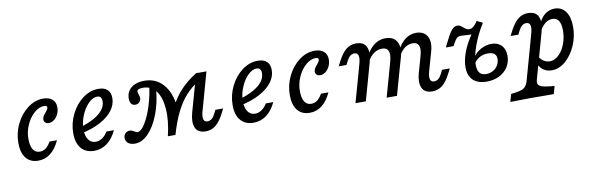

<svg xmlns="http://www.w3.org/2000/svg" viewBox="-45 -820 4317 1392"><g transform="rotate(-10 2113.5 -124.5)"><path d="M59.5 -139.9Q59.5 -214 91.9 -279.9Q124.3 -345.8 178 -386Q231.7 -426.1 291.7 -426.1Q334.8 -426.1 358.9 -405Q383.1 -383.9 383.1 -346.7Q383.1 -320.1 371.9 -296.3Q360.8 -272.5 342.2 -258.4Q323.6 -244.3 303 -244.3Q286.5 -244.3 277 -252.9Q267.5 -261.4 267.5 -276.2Q267.5 -288.5 273.7 -299.3Q279.9 -310.1 292.2 -323.7Q302.1 -335.8 306.6 -343.3Q311.1 -350.9 311.1 -358.2Q311.1 -365.6 305.8 -368.8Q300.6 -372.1 289.3 -372.1Q252.4 -372.1 216.8 -340.8Q181.2 -309.6 158.8 -259.9Q136.4 -210.2 136.4 -157.9Q136.4 -105.8 153.1 -78.5Q169.7 -51.3 202.2 -51.3Q227.3 -51.3 246.7 -65.5Q266.2 -79.7 284 -111.3H338.8Q311.7 -51.4 271.6 -20Q231.5 11.3 181.1 11.3Q122.9 11.3 91.2 -28.2Q59.5 -67.7 59.5 -139.9Z M463.6 -139.2Q463.6 -213.2 496.4 -279.5Q529.1 -345.8 583.2 -386Q637.3 -426.1 698.1 -426.1Q741.4 -426.1 764.4 -404.9Q787.3 -383.6 787.3 -343.6Q787.3 -294.8 755.4 -252.5Q723.5 -210.2 663.9 -178.4Q604.3 -146.7 523.1 -129L523.9 -175Q585.8 -193.7 628 -218Q670.1 -242.2 691.9 -271Q713.7 -299.9 713.7 -332.5Q713.7 -352.4 705.1 -362.2Q696.5 -372.1 680.1 -372.1Q647.9 -372.1 615.5 -339.7Q583 -307.3 562.2 -256.3Q541.3 -205.3 541.3 -155.1Q541.3 -106.7 560.9 -79Q580.6 -51.3 614.5 -51.3Q639.6 -51.3 662.8 -67Q686 -82.7 703 -111.3H757.9Q730 -51.4 687.6 -20Q645.3 11.3 592.6 11.3Q531.5 11.3 497.6 -28.2Q463.6 -67.7 463.6 -139.2Z M1017.7 -377.7Q996.2 -377.7 985.4 -372.5Q974.7 -367.3 974.7 -356.9Q974.7 -352.8 975.9 -348.3Q977.2 -343.8 978.9 -338.1Q981.5 -330.6 983.6 -322.8Q985.8 -315 985.8 -308.1Q985.8 -289.8 973.4 -278Q961.1 -266.1 942.7 -266.1Q924.3 -266.1 914 -279.5Q903.7 -293 903.7 -318.4Q903.7 -351.5 920.2 -375.8Q936.6 -400.1 966.5 -413.1Q996.5 -426.1 1035.9 -426.1Q1121.4 -426.1 1174.4 -365.7Q1227.5 -305.3 1237.1 -204.7Q1230.9 -178.5 1223.2 -150.9Q1214.2 -116.1 1206.1 -79.3Q1197.9 -42.5 1191.3 0H1135.6Q1162.2 -111.2 1156.2 -196.8Q1150.3 -282.4 1114.5 -330.1Q1078.8 -377.7 1017.7 -377.7ZM824.3 -42.5Q824.3 -62.1 837 -75.1Q849.7 -88.1 869.3 -88.1Q879.2 -88.1 886 -85.5Q892.7 -82.9 904 -76.2Q909.1 -72.7 914.4 -70.2Q919.7 -67.7 924.6 -67.7Q951.1 -67.7 981.6 -117Q1012.1 -166.2 1036.2 -244Q1060.3 -321.8 1068.3 -402.4L1111.1 -354Q1103 -252.9 1070.8 -169.1Q1038.5 -85.3 991.6 -37Q944.7 11.3 892.8 11.3Q861.1 11.3 842.7 -3Q824.3 -17.3 824.3 -42.5ZM1416.7 -414.8 1424.8 -357.6Q1367.8 -320.4 1327.3 -275.6Q1286.8 -230.9 1253.4 -164.7Q1220.1 -98.5 1191.3 0H1135.6Q1172.6 -117 1213.1 -194.9Q1253.7 -272.8 1302.3 -323.6Q1350.9 -374.4 1416.7 -414.8ZM1438.1 -56.6Q1455 -56.6 1469 -67.4Q1483 -78.2 1493.5 -99.8L1508.2 -129.2H1565.5L1547.3 -93.8Q1518.5 -37.8 1486.6 -12.5Q1454.6 12.7 1414.7 12.7Q1355.2 12.7 1337.6 -28.9Q1320.1 -70.5 1338.8 -137.7L1416.7 -414.8H1492.8L1413.6 -131.9Q1403.9 -96.6 1409.7 -76.6Q1415.4 -56.6 1438.1 -56.6Z M1637 -139.2Q1637 -213.2 1669.7 -279.5Q1702.5 -345.8 1756.6 -386Q1810.7 -426.1 1871.4 -426.1Q1914.8 -426.1 1937.8 -404.9Q1960.7 -383.6 1960.7 -343.6Q1960.7 -294.8 1928.8 -252.5Q1896.9 -210.2 1837.3 -178.4Q1777.7 -146.7 1696.5 -129L1697.3 -175Q1759.2 -193.7 1801.3 -218Q1843.5 -242.2 1865.3 -271Q1887.1 -299.9 1887.1 -332.5Q1887.1 -352.4 1878.5 -362.2Q1869.9 -372.1 1853.5 -372.1Q1821.3 -372.1 1788.8 -339.7Q1756.4 -307.3 1735.5 -256.3Q1714.7 -205.3 1714.7 -155.1Q1714.7 -106.7 1734.3 -79Q1753.9 -51.3 1787.9 -51.3Q1813 -51.3 1836.2 -67Q1859.3 -82.7 1876.4 -111.3H1931.2Q1903.3 -51.4 1861 -20Q1818.6 11.3 1766 11.3Q1704.9 11.3 1670.9 -28.2Q1637 -67.7 1637 -139.2Z M2057.9 -139.9Q2057.9 -214 2090.3 -279.9Q2122.7 -345.8 2176.4 -386Q2230.1 -426.1 2290.1 -426.1Q2333.2 -426.1 2357.3 -405Q2381.5 -383.9 2381.5 -346.7Q2381.5 -320.1 2370.3 -296.3Q2359.1 -272.5 2340.6 -258.4Q2322 -244.3 2301.4 -244.3Q2284.9 -244.3 2275.4 -252.9Q2265.9 -261.4 2265.9 -276.2Q2265.9 -288.5 2272.1 -299.3Q2278.3 -310.1 2290.6 -323.7Q2300.5 -335.8 2305 -343.3Q2309.5 -350.9 2309.5 -358.2Q2309.5 -365.6 2304.2 -368.8Q2299 -372.1 2287.7 -372.1Q2250.7 -372.1 2215.2 -340.8Q2179.6 -309.6 2157.2 -259.9Q2134.8 -210.2 2134.8 -157.9Q2134.8 -105.8 2151.5 -78.5Q2168.1 -51.3 2200.6 -51.3Q2225.7 -51.3 2245.1 -65.5Q2264.6 -79.7 2282.4 -111.3H2337.2Q2310.1 -51.4 2270 -20Q2229.8 11.3 2179.5 11.3Q2121.3 11.3 2089.6 -28.2Q2057.9 -67.7 2057.9 -139.9Z M2570.8 -356.8Q2553.9 -356.8 2540.3 -346Q2526.7 -335.2 2515.4 -313.6L2500.7 -284.2H2443.4L2461.6 -319.6Q2490.4 -375.6 2522.3 -400.9Q2554.3 -426.1 2594.2 -426.1Q2653.7 -426.1 2671.3 -384.5Q2688.8 -342.9 2670.1 -275.7L2651 -206.7H2574.9L2595.3 -281.5Q2605 -316.8 2599.2 -336.8Q2593.5 -356.8 2570.8 -356.8ZM2574.9 -206.7H2651L2592.9 0H2516.8ZM2774.6 -355.9Q2743 -355.9 2716.2 -337.9Q2689.4 -319.8 2668.8 -285.2L2667 -322.7Q2695.1 -374.7 2731.1 -400.4Q2767.1 -426.1 2811.4 -426.1Q2850.9 -426.1 2875.3 -407.1Q2899.6 -388 2906 -352.8Q2912.5 -317.6 2898.8 -270.7L2880.4 -206.7H2804.3L2817.7 -255.9Q2831.2 -305.2 2820.4 -330.6Q2809.6 -355.9 2774.6 -355.9ZM2804.3 -206.7H2880.4L2822.3 0H2746.2ZM2999.9 -355.9Q2969.9 -355.9 2943.9 -337.9Q2917.9 -319.8 2898.2 -285.2L2896.4 -322.7Q2923.7 -374.7 2958.8 -400.4Q2994 -426.1 3037.5 -426.1Q3075.3 -426.1 3099.3 -407.1Q3123.2 -388.1 3129.2 -353.7Q3135.2 -319.2 3122.3 -273.9L3103.2 -206.7H3027L3041.3 -257.9Q3054.7 -305.5 3044 -330.7Q3033.3 -355.9 2999.9 -355.9ZM3106.5 -56.6Q3123.4 -56.6 3137.4 -67.4Q3151.4 -78.2 3161.9 -99.8L3176.6 -129.2H3233.9L3215.7 -93.8Q3186.9 -37.8 3155 -12.5Q3123 12.7 3083.1 12.7Q3023.6 12.7 3006 -28.9Q2988.5 -70.5 3007.2 -137.7L3027 -206.7H3103.2L3082 -131.9Q3072.3 -96.6 3078.1 -76.6Q3083.8 -56.6 3106.5 -56.6Z M3347.2 -117.9Q3347.2 -167.5 3369 -226.2Q3390.8 -284.9 3431.4 -344.4Q3416.6 -345.2 3401.1 -346Q3378.7 -347.6 3355.4 -348.4Q3340.3 -348.4 3331.3 -343.6Q3322.2 -338.8 3312.9 -325.5Q3303.6 -312.3 3289 -283.9H3231.8L3261.6 -342.7Q3283.6 -386.7 3302.1 -406.3Q3320.5 -425.8 3339.4 -425.8Q3351.8 -425.8 3361.1 -420.6Q3370.3 -415.3 3382.3 -404.8Q3394.8 -394.4 3403.7 -389.5Q3412.5 -384.7 3423.3 -384.7Q3433.9 -384.7 3443.2 -389.9Q3452.5 -395 3463 -405.9Q3473.5 -416.8 3485.7 -434.7L3527.6 -413.7Q3480.8 -339.2 3452.1 -260.1Q3423.5 -180.9 3423.5 -123.4Q3423.5 -82.6 3439 -63.1Q3454.5 -43.5 3487.8 -43.5Q3514.3 -43.5 3537.3 -56.1Q3560.3 -68.7 3573.6 -90.5Q3586.9 -112.3 3586.9 -137.3Q3586.9 -163 3571.4 -175.9Q3555.8 -188.7 3524.6 -188.7Q3488.6 -188.7 3460.6 -172.5Q3432.7 -156.3 3417.1 -126.6L3423.6 -175.8Q3443.8 -210.6 3482.1 -231.5Q3520.3 -252.4 3560.9 -252.4Q3608 -252.4 3634.9 -224.3Q3661.7 -196.1 3661.7 -147.1Q3661.7 -101.1 3638.7 -65.1Q3615.6 -29.2 3574.8 -8.9Q3534.1 11.3 3482.2 11.3Q3417.2 11.3 3382.2 -22.2Q3347.2 -55.8 3347.2 -117.9Z M3836.2 -356.8Q3819.2 -356.8 3805.6 -346Q3792 -335.2 3780.8 -313.6L3766 -284.2H3708.8L3726.9 -319.6Q3755.7 -375.6 3787.7 -400.9Q3819.6 -426.1 3859.5 -426.1Q3919 -426.1 3936.6 -384.5Q3954.1 -342.9 3935.4 -275.7L3916.3 -206.7H3840.2L3860.7 -281.5Q3870.3 -316.8 3864.5 -336.8Q3858.8 -356.8 3836.2 -356.8ZM3661.7 185.5 3623.8 186.3 3639.8 129.8 3675.9 125.1Q3704.2 121.2 3721.8 113.8Q3739.5 106.3 3749.7 92.9Q3760 79.4 3766.3 57.1L3840.2 -206.7H3916.3L3840.9 61.9Q3835.1 81.9 3841.5 94.4Q3847.8 106.9 3868.8 113.9Q3889.8 120.9 3929.2 124.9L3960.1 127.5L3944 184.8Q3919.5 184.8 3894.2 184.7Q3857 183.9 3772.6 183.9H3768.9H3770.3Q3723.1 183.9 3661.7 185.5ZM4166.8 -272Q4166.8 -199.8 4137.8 -133.8Q4108.8 -67.7 4061.5 -27.5Q4014.2 12.7 3961.8 12.7Q3926.6 12.7 3899.8 -5.7Q3873.1 -24.2 3864 -55L3881 -101.8Q3893.8 -79.3 3914.4 -66.8Q3934.9 -54.2 3958.2 -54.2Q3992.4 -54.2 4022.9 -82.7Q4053.4 -111.1 4071.6 -158.5Q4089.8 -205.9 4089.8 -259.1Q4089.8 -306.1 4074.2 -330Q4058.7 -353.9 4027.6 -353.9Q3998.4 -353.9 3973.1 -333.4Q3947.8 -312.8 3929.8 -274.5L3930.2 -317.8Q3948.4 -369.3 3981.1 -397Q4013.9 -424.7 4056.4 -424.7Q4108.3 -424.7 4137.5 -384.3Q4166.8 -343.9 4166.8 -272Z"/></g></svg>

Font: Playfair Micro SmCond SmLight
Style: Italic
Weight: 360
Width: 4
Italic angle: -15.6°
Designer: Claus Eggers Sørensen
Foundry: Claus Eggers Sørensen
Version: Version 2.203;Glyphs 3.3 (3326)